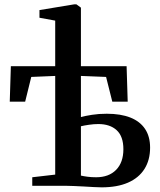

<svg xmlns="http://www.w3.org/2000/svg" viewBox="-20 -838 720 866"><path d="M438.5 7Q425 7 403.8 5.8Q382.5 4.5 358.5 3.2Q334.5 2 313 1Q291.5 0 277 0H125.5V-38.5L229 -50.5V-495.5L121 -491L93.5 -379.5H24L29 -539.5H229V-745L158 -758V-792.5L315 -818.5H324.5L345 -803.5V-539.5H551L556 -379.5H486.5L458.5 -491L345 -495.5V-310Q365 -315.5 395.2 -320.2Q425.5 -325 461.5 -325Q524.5 -325 568 -307.8Q611.5 -290.5 634.2 -256.5Q657 -222.5 657 -172Q657 -116 631.5 -75.8Q606 -35.5 557.2 -14.2Q508.5 7 438.5 7ZM413.5 -38.5Q471 -38.5 503.8 -72Q536.5 -105.5 536.5 -165Q536.5 -223 506.2 -250.8Q476 -278.5 423.5 -278.5Q403.5 -278.5 381.2 -275.2Q359 -272 345 -268.5V-46Q358 -43 375.2 -40.8Q392.5 -38.5 413.5 -38.5Z"/></svg>

Font: Merriweather 72pt SemiBold
Style: Regular
Weight: 600
Version: Version 2.100